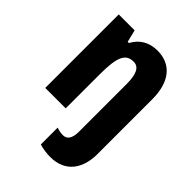

<svg xmlns="http://www.w3.org/2000/svg" viewBox="-230 -668 1016 1016"><g transform="rotate(45 278.5 -160.0)"><path d="M335 240C453 240 501 154 501 53V-358C501 -489 440 -560 339 -560C279 -560 231 -534 203 -481H194L177 -550H58V0H211V-256C211 -388 233 -429 291 -429C331 -429 348 -391 348 -319V36C348 90 330 111 300 111C285 111 270 108 253 102V228C277 236 309 240 335 240Z"/></g></svg>

Font: Noto Sans Khmer Condensed ExtraBold
Style: Regular
Weight: 800
Width: 3
Designer: Danh Hong and the Monotype Design Team
Foundry: Monotype Imaging Inc.
Version: Version 2.004